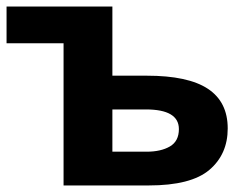

<svg xmlns="http://www.w3.org/2000/svg" viewBox="-20 -566 750 586"><path d="M323 -546V-335H428Q554 -335 614.5 -295Q675 -255 675 -174Q675 -95 619 -47.5Q563 0 434 0H174V-434H0V-546ZM425 -232H323V-103H427Q471 -103 498.5 -119Q526 -135 526 -172Q526 -232 425 -232Z"/></svg>

Font: Noto IKEA Simplified Chinese
Style: Bold
Weight: 700
Designer: Monotype Design Team
Foundry: Monotype Imaging Inc.
Version: Version 1.100